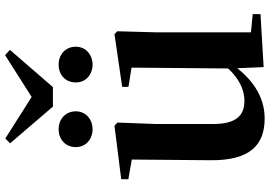

<svg xmlns="http://www.w3.org/2000/svg" viewBox="-166 -828 1011 718"><g transform="rotate(-90 339.0 -468.5)"><path d="M215.8 -627.3C250 -627.3 282.2 -650.9 282.2 -690C282.2 -730.9 250 -754.4 215.8 -754.4C179.6 -754.4 148.4 -730.9 148.4 -690C148.4 -650.9 179.6 -627.3 215.8 -627.3ZM456.9 -627.3C491.8 -627.3 523.8 -650.9 523.8 -690C523.8 -730.9 491.8 -754.4 456.9 -754.4C421.2 -754.4 390.2 -730.9 390.2 -690C390.2 -650.9 421.2 -627.3 456.9 -627.3ZM180.7 -953.6 162.5 -935.7 299.9 -775.6H372.7L512.1 -936.5L492.2 -954.4L299.7 -832.1H372.2ZM255.7 16.2C339.9 16.2 406.2 -33 456 -103H503.2L469.6 -153.8C430.2 -98 378.5 -59.5 321.8 -59.5C267.4 -59.5 234.7 -88.6 234.7 -177.8V-388.7L240.2 -534.8L228 -545.4L28.4 -520.2V-493.5L132 -475.4L102 -497.7L99.3 -187.9C97.6 -37 157.3 16.2 255.7 16.2ZM447.6 12.4 645.6 0.7V-28.5L577.6 -35V-388.7L581.6 -534.8L570.9 -545.4L373.7 -516.6V-493.2L445.6 -481.6L442.4 -111.9V-109.4Z"/></g></svg>

Font: Source Han Serif CN VF
Style: Regular
Weight: 250
Designer: Ryoko NISHIZUKA 西塚涼子 (kana & ideographs); Frank Grießhammer (Latin, Greek & Cyrillic); Wenlong ZHANG 张文龙 (bopomofo); San
Foundry: Adobe
Version: Version 2.002;hotconv 1.1.0;makeotfexe 2.6.0